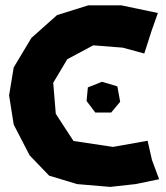

<svg xmlns="http://www.w3.org/2000/svg" viewBox="-20 -697 632 731"><path d="M581.1 -647.5 441.4 -676.8H316.4L197.3 -639.6L99.6 -552.7L32.2 -440.4L14.6 -334L32.2 -222.7L92.8 -105.5L167 -28.3L273.4 3.9L399.4 14.6L496.1 3.9L585.9 -14.6L558.6 -87.9L542 -161.1L410.2 -137.7L259.8 -160.2L192.4 -263.7L182.6 -381.8L236.3 -471.7L335 -524.4L447.3 -515.6L529.3 -493.2L557.6 -581.1ZM368.2 -385.7 314.5 -364.3 309.6 -312.5 342.8 -268.6H403.3L437.5 -309.6L426.8 -368.2Z"/></svg>

Font: MaokenAssortedSans-TC
Style: Regular
Weight: 500
Version: Version 0.83